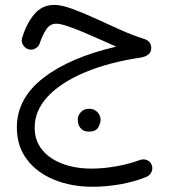

<svg xmlns="http://www.w3.org/2000/svg" viewBox="-20 -439 680 768"><path d="M196.3 -419.4Q225.6 -419.4 268.6 -403.8Q311.5 -388.2 360.8 -365.5Q410.2 -342.8 460.2 -320.3Q510.3 -297.9 553.7 -284.2Q585 -275.4 585 -247.1Q585 -216.8 544.9 -209Q417.5 -190.4 321.5 -150.4Q225.6 -110.4 172.1 -54Q118.7 2.4 118.7 71.3Q118.7 124 148.9 160.6Q179.2 197.3 230.7 216.3Q282.2 235.4 345.7 235.4Q391.6 235.4 442.9 226.6Q494.1 217.8 539.1 201.2Q554.2 195.8 567.6 201.2Q581.1 206.5 586.4 219.7Q592.3 233.9 586.4 247.8Q580.6 261.7 566.4 268.1Q520 287.6 462.4 297.9Q404.8 308.1 351.1 308.1Q265.6 308.1 196.8 280Q127.9 252 87.6 198.7Q47.4 145.5 47.4 70.8Q47.4 -44.9 153.3 -127.2Q259.3 -209.5 444.8 -252.4Q417 -264.6 382.3 -280.3Q347.7 -295.9 312.7 -310.5Q277.8 -325.2 249.3 -334.7Q220.7 -344.2 205.6 -344.2Q180.2 -344.2 165.3 -321.8Q150.4 -299.3 139.6 -267.6Q135.7 -253.4 122.3 -245.6Q108.9 -237.8 94.2 -241.7Q80.6 -245.6 72.3 -259Q64 -272.5 68.4 -286.6Q84.5 -342.3 116.2 -380.9Q147.9 -419.4 196.3 -419.4ZM291 39.6Q291 22.9 303.5 9.5Q315.9 -3.9 336.4 -3.9Q350.6 -3.9 360.1 2Q369.6 7.8 375 16.1Q382.3 27.3 382.3 40Q382.3 54.2 372.8 70.8Q363.3 87.4 335.9 87.4Q317.9 87.4 308.1 79.1Q298.3 70.8 294.4 60.1Q291 47.9 291 39.6Z"/></svg>

Font: Mikhak-DS2-FD Regular
Style: Regular
Weight: 400
Designer: Amin Abedi
Version: Version 3.4